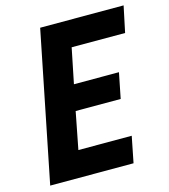

<svg xmlns="http://www.w3.org/2000/svg" viewBox="-108 -806 784 891"><g transform="rotate(-15 284.0 -360.0)"><path d="M22.9 0 167.5 -719.7H568.4L542 -594.2H285.2L251 -425.8H467.3L442.9 -303.7H226.6L191.9 -125.5H448.2L423.3 0Z"/></g></svg>

Font: Reddit Sans
Style: Bold Italic
Weight: 700
Italic angle: -11.25°
Designer: Stephen Hutchings
Version: Version 1.013